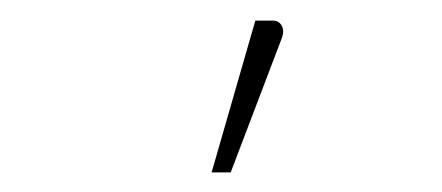

<svg xmlns="http://www.w3.org/2000/svg" viewBox="-20 -750 440 191"><path d="M190.5 -578.5 234 -729.5H251.5Q257.5 -729.5 260.2 -724.5Q263 -719.5 260.5 -712.5L209.5 -578.5Z"/></svg>

Font: Lato Thin
Style: Regular
Weight: 200
Designer: Lukasz Dziedzic
Foundry: tyPoland Lukasz Dziedzic
Version: Version 2.007; 2014-02-27